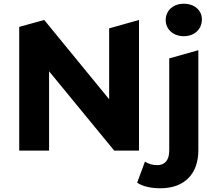

<svg xmlns="http://www.w3.org/2000/svg" viewBox="-20 -807 1155 1029"><path d="M965 -613C1023 -613 1062 -651 1062 -703C1062 -751 1023 -787 965 -787C907 -787 868 -749 868 -700C868 -651 907 -613 965 -613ZM565 -655V-275L217 -700L83 -663V0H243V-425L592 0H725V-700ZM887 0C887 53 862 78 823 78C797 78 774 71 757 59L715 172C745 193 792 202 840 202C970 202 1043 123 1043 -1V-538L887 -494Z"/></svg>

Font: Talent SemiBold
Style: Bold
Weight: 700
Designer: Mike Powis
Version: Version 1.001;hotconv 1.0.109;makeotfexe 2.5.65596